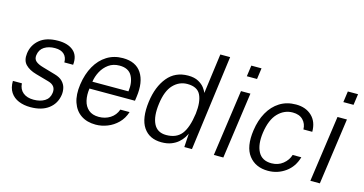

<svg xmlns="http://www.w3.org/2000/svg" viewBox="-78 -1089 2739 1445"><g transform="rotate(15 1291.5 -366.5)"><path d="M210.5 10Q159 10 118.5 -6.8Q78 -23.5 55 -58.2Q32 -93 33 -147H103Q106 -100.5 137 -75.5Q168 -50.5 219 -50.5Q270.5 -50.5 305 -71.8Q339.5 -93 345.5 -137Q353.5 -195.5 290.5 -213L189.5 -241.5Q134 -257 104.2 -288Q74.5 -319 82 -375.5Q91 -442 142.2 -484.5Q193.5 -527 285 -527Q362 -527 404.5 -490.2Q447 -453.5 439.5 -381.5H371Q371.5 -421 347.5 -444.2Q323.5 -467.5 276 -467.5Q227 -467.5 193 -445.8Q159 -424 153 -379.5Q149 -349.5 168 -332.8Q187 -316 226 -305L324 -276.5Q365 -265 386 -242.8Q407 -220.5 413 -194Q419 -167.5 415.5 -141.5Q405.5 -71.5 352.2 -30.8Q299 10 210.5 10Z M718.5 10Q651 10 604.5 -21.2Q558 -52.5 537.8 -111.5Q517.5 -170.5 529.5 -253.5Q541.5 -336 576.2 -397.5Q611 -459 665.2 -493Q719.5 -527 789.5 -527Q890.5 -527 935.2 -458.8Q980 -390.5 963.5 -272.5L959 -240.5H604.5Q597 -188.5 607 -146Q617 -103.5 646.5 -78Q676 -52.5 726.5 -52.5Q776 -52.5 815 -77.2Q854 -102 870 -147.5H942Q925.5 -95.5 890.2 -60.5Q855 -25.5 810 -7.8Q765 10 718.5 10ZM612.5 -296H893.5Q903.5 -368 876.8 -417Q850 -466 780 -466Q730.5 -466 695.2 -440.8Q660 -415.5 639.2 -376.5Q618.5 -337.5 612.5 -296Z M1231.5 10Q1137 10 1090.5 -58.2Q1044 -126.5 1061.5 -260.5Q1077.5 -381 1137.5 -454Q1197.5 -527 1298 -527Q1347 -527 1378.5 -509.5Q1410 -492 1426.5 -469.5Q1443 -447 1448 -432L1489.5 -743H1566L1467.5 0H1408L1414.5 -106Q1408.5 -92.5 1395.8 -73Q1383 -53.5 1361.5 -34.5Q1340 -15.5 1308 -2.8Q1276 10 1231.5 10ZM1252 -52Q1331 -52 1371 -102.2Q1411 -152.5 1426.5 -265.5Q1437.5 -359 1412 -411.8Q1386.5 -464.5 1308.5 -464.5Q1245 -464.5 1199 -416.5Q1153 -368.5 1139.5 -265.5Q1126 -165.5 1154 -108.8Q1182 -52 1252 -52Z M1724.5 -636.5 1736.5 -722.5H1816L1804 -636.5ZM1638 0 1711 -517H1784.5L1712 0Z M2061.5 10Q1964 10 1911.8 -57.5Q1859.5 -125 1878.5 -257Q1890 -337.5 1924 -398.2Q1958 -459 2012.2 -493Q2066.5 -527 2138.5 -527Q2214.5 -527 2261.5 -482.8Q2308.5 -438.5 2308.5 -360H2239.5Q2239 -403.5 2210.5 -433Q2182 -462.5 2130 -462.5Q2064 -462.5 2015.2 -412Q1966.5 -361.5 1951.5 -257.5Q1938.5 -164 1968.2 -107.8Q1998 -51.5 2072 -51.5Q2124 -51.5 2161.2 -81.5Q2198.5 -111.5 2211 -153.5H2278.5Q2257 -76.5 2196.8 -33.2Q2136.5 10 2061.5 10Z M2476.5 -636.5 2488.5 -722.5H2568L2556 -636.5ZM2390 0 2463 -517H2536.5L2464 0Z"/></g></svg>

Font: Public Sans Light
Style: Italic
Weight: 300
Italic angle: -8°
Designer: The Public Sans project authors (U.S. Web Design System). Libre Franklin designed by Pablo Impallari and Rodrigo Fuenzal
Version: Version 1.007; ttfautohint (v1.8.1) -l 8 -r 50 -G 200 -x 14 